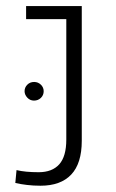

<svg xmlns="http://www.w3.org/2000/svg" viewBox="-20 -588 374 618"><path d="M110.4 9.8Q87.4 9.8 66.9 7.3Q46.4 4.9 29.3 1L33.2 -40.5Q61 -33.7 104.5 -33.7Q147.9 -33.7 170.7 -59.1Q193.4 -84.5 193.4 -138.7V-526.4H64V-568.4H243.2V-134.8Q243.2 -62 209.2 -26.1Q175.3 9.8 110.4 9.8ZM89.4 -264.2Q76.7 -264.2 67.9 -273.7Q59.1 -283.2 59.1 -294.4Q59.1 -306.6 67.9 -315.4Q76.7 -324.2 89.8 -324.2Q102.5 -324.2 111.6 -315.4Q120.6 -306.6 120.6 -294.4Q120.6 -281.7 111.6 -272.9Q102.5 -264.2 89.4 -264.2Z"/></svg>

Font: Heebo ExtraLight
Style: Regular
Weight: 250
Designer: Oded Ezer
Foundry: Ezer Type House
Version: Version 3.100